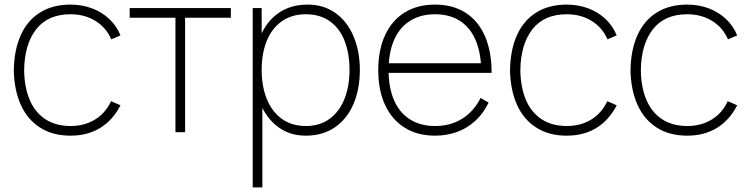

<svg xmlns="http://www.w3.org/2000/svg" viewBox="-20 -575 3261 835"><path d="M287 15Q208.5 15 153.5 -20.5Q98.5 -56 70 -120.2Q41.5 -184.5 40 -270Q41.5 -357.5 70 -421.5Q98.5 -485.5 153.5 -520.2Q208.5 -555 287 -555Q336.5 -555 380 -538.8Q423.5 -522.5 455.5 -492.2Q487.5 -462 504 -421L464 -404Q441.5 -455.5 394.8 -484.2Q348 -513 287 -513Q188.5 -513 137.5 -447.8Q86.5 -382.5 85 -270Q86 -195.5 109 -141Q132 -86.5 177 -56.8Q222 -27 287 -27Q347 -27 392.8 -54.8Q438.5 -82.5 463 -135L504 -117Q470.5 -52 415.5 -18.5Q360.5 15 287 15Z M743 0V-498H544V-540H984V-498H785V0Z M1310 15Q1240.5 15 1189.8 -22.5Q1139 -60 1112.5 -124.8Q1086 -189.5 1086 -271Q1086 -354 1112.8 -418.2Q1139.5 -482.5 1192 -518.8Q1244.5 -555 1318 -555Q1388.5 -555 1439.8 -517.8Q1491 -480.5 1518 -416Q1545 -351.5 1545 -271Q1545 -189 1517.8 -124Q1490.5 -59 1437.5 -22Q1384.5 15 1310 15ZM1079 240V-540H1118V-115H1121V240ZM1310 -27Q1371 -27 1413.8 -58.5Q1456.5 -90 1478.2 -145.2Q1500 -200.5 1500 -271Q1500 -341.5 1479 -396.2Q1458 -451 1415.2 -482Q1372.5 -513 1310 -513Q1248.5 -513 1205.2 -482.2Q1162 -451.5 1140 -397Q1118 -342.5 1118 -271Q1118 -200.5 1140 -145.2Q1162 -90 1205.2 -58.5Q1248.5 -27 1310 -27Z M1872 15Q1796 15 1740.2 -19.5Q1684.5 -54 1654.8 -118.2Q1625 -182.5 1625 -270Q1625 -358 1654.8 -422.2Q1684.5 -486.5 1740 -520.8Q1795.5 -555 1872 -555Q1949 -555 2004.2 -520Q2059.5 -485 2088.8 -418.2Q2118 -351.5 2118 -258H2073V-272Q2071 -349.5 2047.2 -403.2Q2023.5 -457 1979 -485Q1934.5 -513 1872 -513Q1808.5 -513 1763 -484.2Q1717.5 -455.5 1693.8 -401Q1670 -346.5 1670 -270Q1670 -193.5 1693.8 -139Q1717.5 -84.5 1763 -55.8Q1808.5 -27 1872 -27Q1938.5 -27 1989.2 -58.2Q2040 -89.5 2070 -149L2105 -129Q2083 -83 2048.5 -50.8Q2014 -18.5 1969.2 -1.8Q1924.5 15 1872 15ZM1652 -258V-300H2092V-258Z M2445 15Q2366.5 15 2311.5 -20.5Q2256.5 -56 2228 -120.2Q2199.5 -184.5 2198 -270Q2199.5 -357.5 2228 -421.5Q2256.5 -485.5 2311.5 -520.2Q2366.5 -555 2445 -555Q2494.5 -555 2538 -538.8Q2581.5 -522.5 2613.5 -492.2Q2645.5 -462 2662 -421L2622 -404Q2599.5 -455.5 2552.8 -484.2Q2506 -513 2445 -513Q2346.5 -513 2295.5 -447.8Q2244.5 -382.5 2243 -270Q2244 -195.5 2267 -141Q2290 -86.5 2335 -56.8Q2380 -27 2445 -27Q2505 -27 2550.8 -54.8Q2596.5 -82.5 2621 -135L2662 -117Q2628.5 -52 2573.5 -18.5Q2518.5 15 2445 15Z M2969 15Q2890.5 15 2835.5 -20.5Q2780.5 -56 2752 -120.2Q2723.5 -184.5 2722 -270Q2723.5 -357.5 2752 -421.5Q2780.5 -485.5 2835.5 -520.2Q2890.5 -555 2969 -555Q3018.5 -555 3062 -538.8Q3105.5 -522.5 3137.5 -492.2Q3169.5 -462 3186 -421L3146 -404Q3123.5 -455.5 3076.8 -484.2Q3030 -513 2969 -513Q2870.5 -513 2819.5 -447.8Q2768.5 -382.5 2767 -270Q2768 -195.5 2791 -141Q2814 -86.5 2859 -56.8Q2904 -27 2969 -27Q3029 -27 3074.8 -54.8Q3120.5 -82.5 3145 -135L3186 -117Q3152.5 -52 3097.5 -18.5Q3042.5 15 2969 15Z"/></svg>

Font: Manrope
Style: Regular
Weight: 400
Designer: Mikhail Sharanda
Foundry: Mikhail Sharanda
Version: Version 4.503